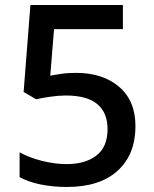

<svg xmlns="http://www.w3.org/2000/svg" viewBox="-20 -734 612 764"><path d="M283 -444Q389 -444 454 -388.5Q519 -333 519 -232Q519 -119 448 -54.5Q377 10 246 10Q190 10 141.5 0Q93 -10 58 -29V-128Q95 -107 146.5 -94Q198 -81 245 -81Q319 -81 363.5 -115Q408 -149 408 -221Q408 -285 367.5 -319.5Q327 -354 241 -354Q213 -354 179 -349Q145 -344 124 -339L74 -368L101 -714H469V-618H195L180 -433Q197 -436 222.5 -440Q248 -444 283 -444Z"/></svg>

Font: Noto Sans Thaana Medium
Style: Regular
Weight: 500
Designer: David Williams
Foundry: Google Inc.
Version: Version 3.001; ttfautohint (v1.8.4.7-5d5b)